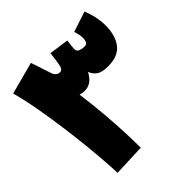

<svg xmlns="http://www.w3.org/2000/svg" viewBox="-190 -825 965 965"><g transform="rotate(-45 293.0 -342.5)"><path d="M268 0 96 7Q96 -12 92.5 -64Q89 -116 82 -187.5Q75 -259 64 -340.5Q53 -422 39 -501.5Q25 -581 7 -646L179 -692L217 -577Q219 -573 227 -564Q235 -555 249 -555Q265 -555 270.5 -575Q276 -595 283 -657L388 -642Q382 -599 382 -587Q382 -570 397.5 -564.5Q413 -559 426 -559Q443 -559 448 -569.5Q453 -580 453 -594Q453 -607 450.5 -620.5Q448 -634 443 -648L552 -684Q568 -642 573 -612Q578 -582 578 -561Q578 -490 546 -447.5Q514 -405 441 -405Q398 -405 378 -419.5Q358 -434 350 -457Q321 -401 272 -401Q254 -401 239 -406Q250 -326 256.5 -249Q263 -172 265.5 -107.5Q268 -43 268 0Z"/></g></svg>

Font: Noto Sans Arabic Blk
Style: Regular
Weight: 900
Designer: Monotype Design Team, Nadine Chahine, Nizar Qandah and Khaled Hosny
Foundry: Monotype Imaging Inc.
Version: Version 2.012; ttfautohint (v1.8.4.7-5d5b)